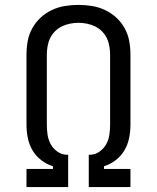

<svg xmlns="http://www.w3.org/2000/svg" viewBox="-20 -763 640 783"><path d="M88 0V-74H196V-85Q170 -93 148 -110Q126 -127 112.5 -150Q99 -173 93.5 -200Q88 -227 88 -254V-540Q88 -568 93 -595.5Q98 -623 111.5 -647.5Q125 -672 145.5 -691Q166 -710 191.5 -722Q217 -734 244.5 -738.5Q272 -743 300 -743Q328 -743 355.5 -738.5Q383 -734 408.5 -722Q434 -710 454.5 -691Q475 -672 488.5 -647.5Q502 -623 507 -595.5Q512 -568 512 -540V-254Q512 -227 506.5 -200Q501 -173 487.5 -150Q474 -127 452 -110Q430 -93 404 -85V-74H512V0H342V-132H350Q370 -133 387 -145.5Q404 -158 413.5 -175.5Q423 -193 426 -213.5Q429 -234 429 -254V-540Q429 -557 426 -574.5Q423 -592 415.5 -607.5Q408 -623 395.5 -635.5Q383 -648 367.5 -655.5Q352 -663 334.5 -666.5Q317 -670 300 -670Q283 -670 265.5 -666.5Q248 -663 232.5 -655.5Q217 -648 204.5 -635.5Q192 -623 184.5 -607.5Q177 -592 174 -574.5Q171 -557 171 -540V-254Q171 -234 174 -213.5Q177 -193 186.5 -175.5Q196 -158 213 -145.5Q230 -133 250 -132H258V0Z"/></svg>

Font: Iosevka Meiseki Sans
Style: Regular
Weight: 400
Monospace: yes
Designer: Belleve Invis
Foundry: Belleve Invis
Version: Version 11.2.6; ttfautohint (v1.8.4)